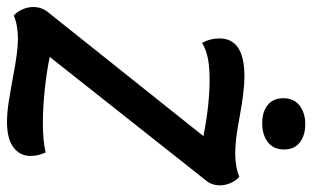

<svg xmlns="http://www.w3.org/2000/svg" viewBox="-228 -698 913 562"><g transform="rotate(90 229.0 -416.5)"><path d="M181 -573Q144 -573 118.5 -568Q93 -563 73 -551Q60 -574 60 -602Q60 -675 171 -675Q213 -675 289 -661Q356 -648 395 -648Q436 -648 465 -660Q476 -651 483 -635Q490 -619 490 -604Q490 -580 477 -564L114 -105Q158 -96 210 -90.5Q262 -85 308 -85Q359 -85 394 -93Q404 -70 404 -49Q404 -18 379 1Q354 20 304 20Q277 20 242.5 14.5Q208 9 176 3Q99 -12 63 -12Q22 -12 -7 0Q-18 -9 -25 -25Q-32 -41 -32 -57Q-32 -82 -16 -101L346 -555Q254 -573 181 -573ZM385 -791Q385 -760 363.5 -743.5Q342 -727 308 -727Q275 -727 255 -743Q235 -759 235 -789Q235 -820 256.5 -836.5Q278 -853 311 -853Q344 -853 364.5 -837Q385 -821 385 -791Z"/></g></svg>

Font: Sansita
Style: Italic
Weight: 400
Italic angle: -11°
Designer: Pablo Cosgaya
Foundry: Omnibus-Type
Version: Version 1.006